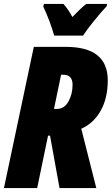

<svg xmlns="http://www.w3.org/2000/svg" viewBox="-25 -951 565 971"><path d="M146 -714H308Q520 -714 520 -545Q520 -455 484.5 -391.5Q449 -328 386 -300L462 0H276L228 -265H218L163 0H-5ZM262 -400Q300 -400 321 -437.5Q342 -475 342 -522Q342 -573 295 -573H284L248 -400ZM194 -917 197 -931H296Q321 -903 341 -865Q386 -912 411 -931H517L514 -919Q489 -893 450.5 -845.5Q412 -798 395 -771H249Q240 -804 225 -844Q210 -884 194 -917Z"/></svg>

Font: Noto Sans UI CondBlack
Style: Italic
Weight: 900
Width: 3
Italic angle: -12°
Designer: Monotype Design Team
Foundry: Monotype Imaging Inc.
Version: Version 1.001